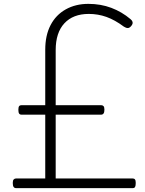

<svg xmlns="http://www.w3.org/2000/svg" viewBox="-20 -973 752 993"><path d="M63 0Q55 0 50.5 -6Q46 -12 46 -27Q46 -40 51 -45Q56 -50 63 -50H214V-380H91Q83 -380 79 -385.5Q75 -391 75 -405Q75 -419 79 -424Q83 -429 91 -429H214V-716Q214 -790 241.5 -843Q269 -896 320 -924.5Q371 -953 437 -953Q501 -953 555.5 -932.5Q610 -912 655 -874Q663 -868 665.5 -859Q668 -850 659 -839Q650 -828 641 -828Q632 -828 621 -835Q574 -870 530.5 -885.5Q487 -901 439 -901Q358 -901 313 -852.5Q268 -804 268 -714V-429H503Q511 -429 515.5 -424Q520 -419 520 -406Q520 -392 515.5 -386Q511 -380 503 -380H268V-50H666Q674 -50 678 -45Q682 -40 682 -27Q682 -12 678.5 -6Q675 0 666 0Z"/></svg>

Font: Playwrite US Modern ExtraLight
Style: Regular
Weight: 250
Designer: Veronika Burian, José Scaglione
Foundry: TypeTogether
Version: Version 1.003